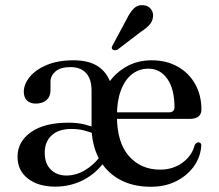

<svg xmlns="http://www.w3.org/2000/svg" viewBox="-20 -703 836 734"><path d="M343.5 -190Q323 -199 301 -204.5Q279 -210 252.5 -210Q204.5 -210 177.8 -185.8Q151 -161.5 151 -119Q151 -77.5 174.2 -54.8Q197.5 -32 233.5 -32Q270.5 -32 304 -51.8Q337.5 -71.5 364 -106L380.5 -87Q349 -41 299.2 -15.2Q249.5 10.5 191.5 10.5Q126 10.5 86.5 -20.5Q47 -51.5 47 -104Q47 -161 98 -197.5Q149 -234 242 -234Q276 -234 302.5 -227.5Q329 -221 350.5 -211.5ZM750 -284Q750 -267 738.8 -257.8Q727.5 -248.5 705.5 -248.5H403.5V-273.5H625.5Q647 -273.5 647 -293Q647 -363 619.5 -401.8Q592 -440.5 547.5 -440.5Q511.5 -440.5 484.2 -419Q457 -397.5 442 -357Q427 -316.5 427 -260Q427 -158.5 472.8 -106.5Q518.5 -54.5 592 -54.5Q641 -54.5 677.5 -81Q714 -107.5 724.5 -149Q731.5 -159.5 739 -159Q744 -158.5 747 -155.2Q750 -152 749.5 -146Q746.5 -102 720.8 -66.5Q695 -31 653 -10Q611 11 556.5 11Q486 11 435 -18Q384 -47 357 -99.2Q330 -151.5 330 -220.5V-356.5Q330 -400.5 309.2 -423.5Q288.5 -446.5 249.5 -446.5Q211 -446.5 192 -429.8Q173 -413 173 -390.5V-357Q173 -334 157.8 -320.5Q142.5 -307 116.5 -307Q95.5 -307 83.2 -318.8Q71 -330.5 71 -352Q71 -381 93.5 -408.8Q116 -436.5 158.5 -454.5Q201 -472.5 261 -472.5Q323.5 -472.5 359.2 -446.2Q395 -420 407 -371.5L385 -370Q412 -417 457 -444.8Q502 -472.5 559.5 -472.5Q616.5 -472.5 659.5 -448.2Q702.5 -424 726.2 -381.5Q750 -339 750 -284ZM463.5 -628.5Q476.5 -655.5 491.5 -670.5Q506.5 -685.5 528 -683Q547.5 -681.5 557.2 -668Q567 -654.5 565 -639.5Q563.5 -621.5 551.2 -608Q539 -594.5 518 -581L429.5 -513.5Q424.5 -511 419.2 -510.8Q414 -510.5 410.5 -514Q406.5 -517.5 407.5 -522.2Q408.5 -527 411.5 -531.5Z"/></svg>

Font: Fraunces 48pt
Style: Regular
Weight: 400
Version: Version 1.000;[b76b70a41]